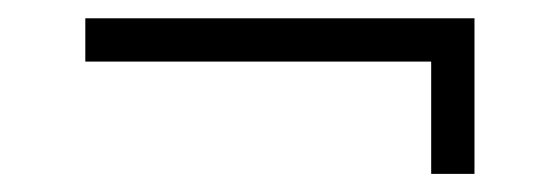

<svg xmlns="http://www.w3.org/2000/svg" viewBox="-20 -360 618 212"><path d="M503.9 -339.8V-168H456.1V-292H74.2V-339.8Z"/></svg>

Font: Simonetta
Style: Regular
Weight: 400
Designer: Gayaneh Bagdasaryan
Foundry: BrownFox
Version: Version 1.001